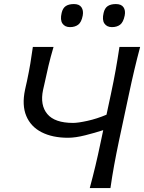

<svg xmlns="http://www.w3.org/2000/svg" viewBox="-20 -950 728 970"><path d="M433.5 0Q449 -57.5 462 -111.8Q475 -166 488.5 -231L501.5 -292.5Q460 -279 410.5 -266.5Q361 -254 323.5 -254Q245 -254 190.2 -282Q135.5 -310 112.8 -364.2Q90 -418.5 106.5 -496.5Q109 -508 111.2 -518Q113.5 -528 116 -539Q126.5 -588.5 133.2 -628.5Q140 -668.5 146 -713H250.5Q235.5 -662 225 -618Q214.5 -574 204 -524L197.5 -495.5Q181.5 -419 219 -374Q256.5 -329 349.5 -329Q374.5 -329 422 -339.5Q469.5 -350 518 -370.5L540 -473Q554.5 -541 564.5 -597Q574.5 -653 583.5 -713H688Q672 -653 658.8 -597Q645.5 -541 631 -472.5L580.5 -236Q566.5 -169 556.5 -114.2Q546.5 -59.5 538 0ZM545.5 -813Q520 -813 507.5 -831.2Q495 -849.5 503.5 -885Q509 -909 524.2 -919.2Q539.5 -929.5 565.5 -929.5Q593 -929.5 604 -913.2Q615 -897 610 -871.5Q603 -837.5 586.8 -825.2Q570.5 -813 545.5 -813ZM333.5 -813Q308 -813 295.5 -831.2Q283 -849.5 291.5 -885Q297 -909 312.2 -919.2Q327.5 -929.5 353.5 -929.5Q380.5 -929.5 391.5 -913.2Q402.5 -897 398 -871.5Q391.5 -837.5 375 -825.2Q358.5 -813 333.5 -813Z"/></svg>

Font: Commissioner Flair
Style: Italic
Weight: 400
Italic angle: -12°
Designer: Kostas Bartsokas
Foundry: Kostas Bartsokas
Version: Version 1.000; ttfautohint (v1.8.3)